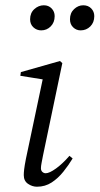

<svg xmlns="http://www.w3.org/2000/svg" viewBox="-20 -695 377 727"><path d="M136 -580Q119 -580 106.5 -591.5Q94 -603 94 -622Q94 -646 110 -660.5Q126 -675 146 -675Q164 -675 175.5 -663Q187 -651 187 -634Q187 -610 172 -595Q157 -580 136 -580ZM285 -580Q269 -580 257 -591.5Q245 -603 245 -622Q245 -646 260.5 -660.5Q276 -675 295 -675Q314 -675 325.5 -663Q337 -651 337 -634Q337 -610 322 -595Q307 -580 285 -580ZM70 -32Q70 -41 71.5 -54Q73 -67 78 -93L143 -401L157 -392L57 -408L59 -422L207 -464L216 -456L143 -107Q140 -91 137.5 -78.5Q135 -66 135 -58Q135 -49 140.5 -44Q146 -39 153 -39Q167 -39 192 -57Q217 -75 243 -105L255 -95Q240 -70 220 -45Q200 -20 175.5 -4Q151 12 120 12Q102 12 86 1Q70 -10 70 -32Z"/></svg>

Font: Source Serif 4 60pt
Style: Italic
Weight: 400
Italic angle: -12°
Version: Version 4.004;hotconv 1.0.116;makeotfexe 2.5.65601